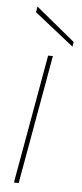

<svg xmlns="http://www.w3.org/2000/svg" viewBox="-53 -770 341 801"><g transform="rotate(5 117.0 -370.0)"><path d="M37 0 133 -540H153L57 0ZM67 -716 71 -740 234 -606 231 -586Z"/></g></svg>

Font: Poppins Variable
Style: Italic
Weight: 100
Italic angle: -10°
Designer: Jonny Pinhorn
Foundry: Indian Type Foundry
Version: Version 6.000